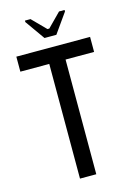

<svg xmlns="http://www.w3.org/2000/svg" viewBox="-130 -935 690 1001"><g transform="rotate(-15 215.5 -435.0)"><path d="M415 -700V-619H261V0H173V-619H17V-700ZM184 -756 109 -862V-870H139L211 -797H221L293 -870H323V-862L248 -756Z"/></g></svg>

Font: Phudu
Style: Regular
Weight: 400
Version: Version 1.005;gftools[0.9.23]